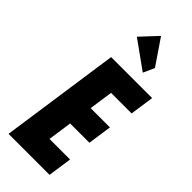

<svg xmlns="http://www.w3.org/2000/svg" viewBox="-357 -1201 1249 1249"><g transform="rotate(45 267.5 -576.0)"><path d="M289.9 -1152 182.3 -1037 375 -899 409.7 -976ZM535 -825H157.8L38.9 0H416.1L439.9 -165H250.7L274.6 -331H451.8L475.6 -496H298.4L322 -660H511.2Z"/></g></svg>

Font: Blink
Style: Obl
Weight: 400
Designer: Mew Too
Foundry: Cannot Into Space Fonts
Version: Version 001.000